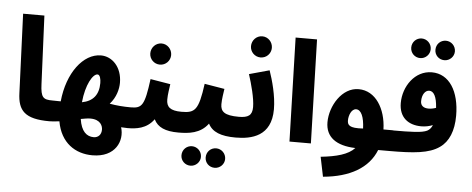

<svg xmlns="http://www.w3.org/2000/svg" viewBox="-61 -979 3377 1375"><g transform="rotate(5 1627.0 -292.0)"><path d="M313 5C368 5 398 -26 398 -72C398 -112 375 -145 323 -145C256 -145 238 -158 234 -256L212 -746H59L82 -178C86 -52 136 5 313 5Z M875 5C929 5 960 -26 960 -72C960 -112 937 -145 885 -145C834 -145 781 -149 733 -158C778 -207 793 -269 793 -313C793 -427 721 -497 641 -497C514 -497 402 -351 382 -144C359 -145 337 -145 323 -145L313 5C331 5 357 3 385 -1C412 153 519 221 641 221C807 221 859 98 829 3C846 4 861 5 875 5ZM628 -359C646 -359 653 -328 653 -299C653 -215 613 -166 534 -151C546 -278 594 -359 628 -359ZM604 -40C679 -40 694 7 694 32C694 66 674 91 639 91C589 91 549 58 536 -31C563 -36 587 -40 604 -40Z M1066 -468C1108 -468 1141 -502 1141 -543C1141 -585 1108 -620 1066 -620C1024 -620 991 -585 991 -543C991 -502 1024 -468 1066 -468ZM1325 -72C1325 -112 1302 -145 1250 -145C1168 -145 1141 -171 1141 -224C1141 -261 1149 -305 1153 -335L1009 -359C984 -167 966 -145 885 -145L875 5C936 5 1012 -3 1064 -75C1091 -19 1147 5 1240 5C1295 5 1325 -26 1325 -72Z M1736 -72C1736 -112 1714 -145 1662 -145C1559 -145 1530 -171 1530 -224C1530 -261 1538 -306 1542 -335L1398 -359C1372 -167 1347 -145 1250 -145L1240 5C1315 5 1399 -3 1454 -78C1483 -20 1546 5 1652 5C1707 5 1736 -26 1736 -72ZM1521 234C1559 234 1591 203 1591 165C1591 125 1559 94 1521 94C1481 94 1451 125 1451 165C1451 203 1481 234 1521 234ZM1347 234C1385 234 1417 203 1417 165C1417 125 1385 94 1347 94C1308 94 1277 125 1277 165C1277 203 1308 234 1347 234Z M1780 -582C1822 -582 1855 -616 1855 -657C1855 -699 1822 -734 1780 -734C1738 -734 1705 -699 1705 -657C1705 -616 1738 -582 1780 -582ZM1651 5C1767 5 1908 -26 1908 -220C1908 -317 1877 -427 1853 -496L1708 -456C1731 -385 1758 -285 1758 -223C1758 -163 1729 -145 1661 -145Z M2039 0H2193L2172 -746H2018Z M2756 5C2813 5 2841 -25 2841 -72C2841 -112 2818 -145 2766 -145H2702C2698 -294 2622 -417 2501 -417C2381 -418 2298 -279 2298 -162C2298 -56 2374 1 2513 5C2467 55 2384 77 2271 89L2300 230C2492 213 2625 137 2677 5ZM2443 -188C2443 -223 2461 -272 2495 -272C2531 -272 2553 -222 2556 -139C2456 -132 2443 -155 2443 -188Z M2919 -677C2957 -677 2989 -708 2989 -747C2989 -787 2957 -818 2919 -818C2880 -818 2849 -787 2849 -747C2849 -708 2880 -677 2919 -677ZM3093 -677C3131 -677 3163 -708 3163 -746C3163 -786 3131 -817 3093 -817C3053 -817 3023 -786 3023 -746C3023 -708 3053 -677 3093 -677ZM3117 -57C3179 -100 3212 -179 3212 -288C3212 -463 3138 -583 3012 -583C2890 -583 2809 -464 2809 -345C2809 -242 2875 -191 2970 -191C2999 -191 3027 -197 3052 -207C3044 -187 3032 -173 3015 -164C2978 -146 2904 -144 2766 -144L2756 5C2931 5 3043 -4 3117 -57ZM2953 -370C2953 -418 2976 -450 3005 -450C3037 -450 3059 -413 3064 -332C3045 -325 3026 -322 3010 -322C2974 -322 2953 -339 2953 -370Z"/></g></svg>

Font: Noto Sans Arabic UI SemiCondensed Extra
Style: Regular
Weight: 800
Width: 4
Designer: Nadine Chahine - Monotype Design Team
Foundry: Monotype Imaging Inc.
Version: Version 1.900